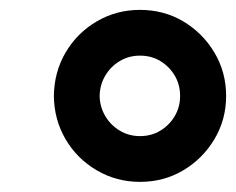

<svg xmlns="http://www.w3.org/2000/svg" viewBox="-20 -752 469 381"><path d="M257.8 -391.1Q210.9 -391.1 171.9 -414.1Q132.8 -437 110.1 -475.8Q87.4 -514.6 86.9 -561.5Q87.4 -608.9 110.1 -647.7Q132.8 -686.5 171.9 -709.5Q210.9 -732.4 257.8 -732.4Q305.2 -732.4 343.8 -709.5Q382.3 -686.5 405.5 -647.7Q428.7 -608.9 428.7 -561.5Q428.7 -514.6 405.5 -475.8Q382.3 -437 343.8 -414.1Q305.2 -391.1 257.8 -391.1ZM257.8 -481.9Q280.3 -481.9 298.1 -492.7Q315.9 -503.4 326.7 -521.5Q337.4 -539.6 337.4 -561.5Q337.4 -584 326.7 -602.1Q315.9 -620.1 298.1 -630.9Q280.3 -641.6 257.8 -641.6Q235.8 -641.6 217.8 -630.9Q199.7 -620.1 189 -602.1Q178.2 -584 177.7 -561.5Q178.2 -539.6 189 -521.5Q199.7 -503.4 217.8 -492.7Q235.8 -481.9 257.8 -481.9Z"/></svg>

Font: Inter Tight SemiBold
Style: Italic
Weight: 600
Italic angle: -9.39999°
Designer: Rasmus Andersson
Foundry: rsms
Version: Version 3.004